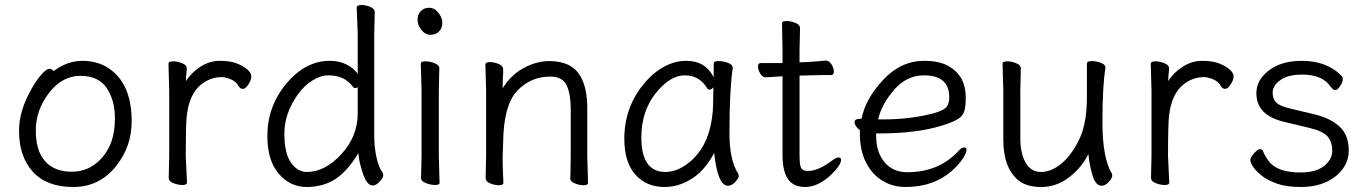

<svg xmlns="http://www.w3.org/2000/svg" viewBox="-20 -729 5466 767"><path d="M267 -43Q316 -43 354.5 -69.5Q393 -96 416 -142Q439 -188 439 -258Q439 -328 406.5 -377Q374 -426 301 -426Q228 -426 175.5 -357.5Q123 -289 123 -207.5Q123 -126 160.5 -84.5Q198 -43 267 -43ZM194 -445Q249 -486 309 -486Q369 -486 413 -457Q506 -396 506 -245Q506 -143 444 -66Q378 18 272.5 18Q167 18 111.5 -42.5Q56 -103 56 -207Q56 -287 106 -374Q126 -410 146 -432Q166 -454 176.5 -454Q187 -454 194 -445Z M654 -18 656 -106V-367L653 -474Q653 -484 671 -484Q689 -484 707.5 -476.5Q726 -469 726 -457.5Q726 -446 724.5 -434Q723 -422 723 -405Q743 -438 780 -462Q817 -486 858 -486Q899 -486 925 -476Q951 -466 967.5 -452Q984 -438 984 -424Q984 -410 972.5 -392Q961 -374 950.5 -374Q940 -374 934 -384Q924 -403 902.5 -412Q881 -421 866 -421Q824 -421 788 -395Q736 -357 726 -266Q722 -230 722 -106L727 0Q727 10 709 10Q691 10 672.5 2.5Q654 -5 654 -18Z M1409 -381Q1405 -377 1399.5 -377Q1394 -377 1390 -382Q1357 -428 1292 -428Q1261 -428 1228 -407.5Q1195 -387 1170 -352Q1116 -276 1116 -196Q1116 -116 1142.5 -79Q1169 -42 1206 -42Q1278 -42 1343.5 -113Q1409 -184 1409 -276ZM1477 -681 1475 -592V-185Q1475 -142 1484 -100.5Q1493 -59 1509 -39Q1511 -35 1511 -27.5Q1511 -20 1497 -4Q1483 12 1469 12Q1445 12 1428.5 -39.5Q1412 -91 1412 -118Q1369 -46 1320 -14Q1271 18 1205 18Q1139 18 1093.5 -35Q1048 -88 1048 -186Q1048 -304 1124 -395Q1200 -486 1297 -486Q1335 -486 1364 -471.5Q1393 -457 1409 -434V-593L1405 -699Q1405 -709 1423 -709Q1441 -709 1459 -701.5Q1477 -694 1477 -681Z M1662 -17 1664 -105V-368L1661 -475Q1661 -484 1679 -484Q1697 -484 1716 -476.5Q1735 -469 1735 -457L1733 -368V-105L1736 1Q1736 10 1718.5 10Q1701 10 1681.5 2.5Q1662 -5 1662 -17ZM1694.5 -698Q1716 -698 1731.5 -678Q1747 -658 1747 -637.5Q1747 -617 1734 -603.5Q1721 -590 1700 -590Q1679 -590 1663.5 -609.5Q1648 -629 1648 -649.5Q1648 -670 1660.5 -684Q1673 -698 1694.5 -698Z M2326 -105 2329 1Q2329 11 2311.5 11Q2294 11 2276 3.5Q2258 -4 2258 -16V-17Q2259 -25 2259 -44L2260 -115V-293Q2260 -352 2244 -387.5Q2228 -423 2178 -423Q2099 -423 2045.5 -365.5Q1992 -308 1990 -162Q1989 -129 1988 -105V-89Q1988 -59 1991 1Q1991 11 1973.5 11Q1956 11 1938 3.5Q1920 -4 1920 -17L1922 -115V-364L1919 -471Q1919 -481 1936.5 -481Q1954 -481 1972 -473.5Q1990 -466 1990 -453V-439Q1988 -411 1988 -376Q2020 -429 2071.5 -457Q2123 -485 2174 -485Q2266 -485 2300 -422Q2326 -376 2326 -297Z M2542 -180Q2542 -42 2638 -42Q2682 -42 2725 -74Q2829 -150 2829 -330Q2829 -355 2830 -380Q2821 -371 2815 -371Q2809 -371 2806 -375Q2775 -428 2715.5 -428Q2656 -428 2599 -356Q2542 -284 2542 -180ZM2888 13Q2847 13 2833 -118Q2796 -48 2743.5 -15Q2691 18 2635 18Q2562 18 2518 -31.5Q2474 -81 2474 -175Q2474 -300 2552 -394Q2587 -437 2631 -461.5Q2675 -486 2721 -486Q2799 -486 2831 -420V-475Q2831 -485 2850 -485Q2869 -485 2888 -478Q2907 -471 2907 -459V-457Q2894 -368 2894 -195Q2894 -90 2929 -35Q2931 -31 2931 -24.5Q2931 -18 2917.5 -2.5Q2904 13 2888 13Z M3176 -617 3174 -528V-480L3202 -481Q3238 -483 3278 -487H3279Q3292 -487 3301.5 -472Q3311 -457 3311 -443Q3311 -429 3300 -429H3261Q3233 -429 3213 -428L3174 -427V-108Q3174 -68 3181 -57Q3188 -46 3207 -46Q3249 -46 3303 -87Q3320 -100 3330 -100Q3340 -100 3340 -90Q3340 -69 3295 -26Q3245 18 3197 18Q3149 18 3127.5 -14Q3106 -46 3106 -110V-424H3101Q3100 -424 3040 -420H3039Q3026 -420 3017 -435Q3008 -450 3008 -463.5Q3008 -477 3019 -477H3106V-528L3104 -635Q3104 -645 3122 -645Q3140 -645 3158 -637.5Q3176 -630 3176 -617Z M3508 -252Q3620 -252 3715 -278Q3751 -289 3761.5 -302Q3772 -315 3772 -341Q3772 -428 3671 -428Q3602 -428 3552 -370.5Q3502 -313 3488 -252ZM3413 -254 3422 -255Q3437 -334 3508 -410Q3579 -486 3672 -486Q3734 -486 3771 -464Q3838 -425 3838 -340Q3838 -306 3832.5 -286Q3827 -266 3807 -253.5Q3787 -241 3742 -227Q3642 -196 3493 -196H3480V-186Q3480 -121 3513.5 -81Q3547 -41 3604 -41Q3730 -41 3808 -125Q3821 -140 3831 -140Q3841 -140 3841 -129.5Q3841 -119 3826.5 -96Q3812 -73 3782 -46Q3709 18 3597 18Q3546 18 3504.5 -7.5Q3463 -33 3439 -81Q3415 -129 3415 -195V-209Q3394 -225 3394 -241Q3394 -254 3413 -254Z M4058 -456 4056 -368V-175Q4056 -117 4077 -79.5Q4098 -42 4138.5 -42Q4179 -42 4219.5 -75Q4260 -108 4291 -171.5Q4322 -235 4322 -342V-475Q4322 -485 4341 -485Q4360 -485 4378 -478Q4396 -471 4396 -459V-457Q4384 -385 4384 -241Q4384 -97 4422 -35Q4423 -33 4423 -25.5Q4423 -18 4409.5 -2.5Q4396 13 4381 13Q4356 13 4343.5 -31Q4331 -75 4328 -114Q4301 -59 4250.5 -20.5Q4200 18 4140 18Q4080 18 4048 -9Q3988 -58 3988 -171V-368L3985 -474Q3985 -484 4003 -484Q4021 -484 4039.5 -476.5Q4058 -469 4058 -456Z M4578 -18 4580 -106V-367L4577 -474Q4577 -484 4595 -484Q4613 -484 4631.5 -476.5Q4650 -469 4650 -457.5Q4650 -446 4648.5 -434Q4647 -422 4647 -405Q4667 -438 4704 -462Q4741 -486 4782 -486Q4823 -486 4849 -476Q4875 -466 4891.5 -452Q4908 -438 4908 -424Q4908 -410 4896.5 -392Q4885 -374 4874.5 -374Q4864 -374 4858 -384Q4848 -403 4826.5 -412Q4805 -421 4790 -421Q4748 -421 4712 -395Q4660 -357 4650 -266Q4646 -230 4646 -106L4651 0Q4651 10 4633 10Q4615 10 4596.5 2.5Q4578 -5 4578 -18Z M5111 -242Q4999 -268 4999 -356Q4999 -395 5024 -424Q5077 -486 5180 -486Q5283 -486 5342 -423Q5344 -421 5344 -411Q5344 -401 5333.5 -385Q5323 -369 5314.5 -369Q5306 -369 5296 -382Q5264 -431 5182 -431Q5124 -431 5094 -408.5Q5064 -386 5064 -360Q5064 -334 5077.5 -320Q5091 -306 5132 -296L5228 -273Q5293 -258 5330.5 -224Q5368 -190 5368 -128Q5368 -88 5344.5 -55Q5321 -22 5278 -2Q5235 18 5176.5 18Q5118 18 5079.5 4Q5041 -10 5018 -29Q4995 -48 4985 -64Q4975 -80 4975 -90Q4975 -100 4989.5 -116.5Q5004 -133 5013 -133Q5022 -133 5025 -126Q5033 -106 5048 -86Q5081 -40 5176 -40Q5237 -40 5269.5 -66Q5302 -92 5302 -126.5Q5302 -161 5284 -183Q5266 -205 5211 -218Z"/></svg>

Font: LXGW WenKai
Style: Regular
Weight: 400
Designer: LXGW / Fontworks Inc.
Foundry: LXGW / Fontworks Inc.
Version: Version 1.520; June 14, 2025